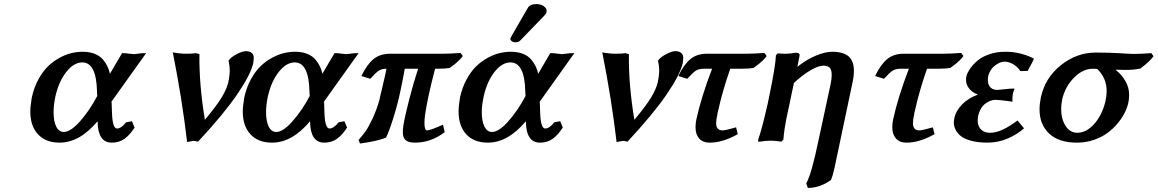

<svg xmlns="http://www.w3.org/2000/svg" viewBox="-20 -696 5728 950"><path d="M604 -90.8 632.8 -96.2 646 -64.9Q622.6 -28.3 596.2 -9.3Q569.8 9.8 533.2 9.8Q464.4 9.8 462.9 -94.2V-96.2Q374 9.8 274.9 9.8Q206.1 9.8 168 -31.5Q129.9 -72.8 129.9 -144Q129.9 -168 137.2 -212.9Q147.9 -262.7 169.9 -303Q191.9 -343.3 217.8 -368.2Q243.7 -393.1 274.7 -409.9Q305.7 -426.8 333.7 -433.3Q361.8 -439.9 389.2 -439.9Q422.9 -439.9 448.5 -429.7Q474.1 -419.4 489 -401.9Q503.9 -384.3 511.7 -367.4Q519.5 -350.6 523.9 -331.1Q529.8 -341.3 551.3 -377.7Q572.8 -414.1 584 -433.1Q603 -433.1 612.8 -431.2L641.1 -428.2Q645 -428.2 649.4 -428.7Q653.8 -429.2 659.2 -429.9Q664.6 -430.7 668 -431.2Q679.7 -433.1 703.1 -433.1L528.8 -189L532.2 -191.9Q532.2 -182.1 533.2 -162.8Q534.2 -143.6 534.2 -134.8Q537.1 -60.1 559.1 -60.1Q579.6 -60.1 604 -90.8ZM295.9 -43Q329.1 -43 376.5 -96.4Q423.8 -149.9 462.9 -224.1L460.9 -222.2Q460.9 -225.6 460.4 -232.4Q460 -239.3 460 -242.2Q457 -387.2 387.2 -387.2Q345.2 -387.2 307.9 -339.8Q270.5 -292.5 253.9 -217.8Q245.1 -175.8 245.1 -142.1Q245.1 -95.7 258.3 -69.3Q271.5 -43 295.9 -43Z M948.7 -433.1 966.8 -428.2Q964.4 -282.2 993.7 -103Q1054.2 -175.8 1077.6 -215.3Q1101.1 -254.9 1108.9 -286.1Q1116.7 -321.8 1116.7 -349.1Q1116.7 -368.2 1111.8 -390.1Q1111.8 -391.1 1111.3 -393.1Q1110.8 -395 1110.8 -396Q1122.1 -413.1 1151.1 -428Q1180.2 -442.9 1195.8 -442.9Q1215.8 -442.9 1225.8 -433.8Q1235.8 -424.8 1235.6 -411.6Q1235.4 -398.4 1232.9 -382.8Q1219.7 -325.7 1153.1 -228.3Q1086.4 -130.9 960 4.9Q941.4 1 936.5 1L905.8 6.8Q881.3 -204.1 835 -437Q869.1 -430.2 901.9 -430.2Q935.5 -430.2 948.7 -433.1Z M1655.3 -90.8 1684.1 -96.2 1697.3 -64.9Q1673.8 -28.3 1647.5 -9.3Q1621.1 9.8 1584.5 9.8Q1515.6 9.8 1514.2 -94.2V-96.2Q1425.3 9.8 1326.2 9.8Q1257.3 9.8 1219.2 -31.5Q1181.2 -72.8 1181.2 -144Q1181.2 -168 1188.5 -212.9Q1199.2 -262.7 1221.2 -303Q1243.2 -343.3 1269 -368.2Q1294.9 -393.1 1325.9 -409.9Q1356.9 -426.8 1385 -433.3Q1413.1 -439.9 1440.4 -439.9Q1474.1 -439.9 1499.8 -429.7Q1525.4 -419.4 1540.3 -401.9Q1555.2 -384.3 1563 -367.4Q1570.8 -350.6 1575.2 -331.1Q1581.1 -341.3 1602.5 -377.7Q1624 -414.1 1635.3 -433.1Q1654.3 -433.1 1664.1 -431.2L1692.4 -428.2Q1696.3 -428.2 1700.7 -428.7Q1705.1 -429.2 1710.4 -429.9Q1715.8 -430.7 1719.2 -431.2Q1731 -433.1 1754.4 -433.1L1580.1 -189L1583.5 -191.9Q1583.5 -182.1 1584.5 -162.8Q1585.4 -143.6 1585.4 -134.8Q1588.4 -60.1 1610.4 -60.1Q1630.9 -60.1 1655.3 -90.8ZM1347.2 -43Q1380.4 -43 1427.7 -96.4Q1475.1 -149.9 1514.2 -224.1L1512.2 -222.2Q1512.2 -225.6 1511.7 -232.4Q1511.2 -239.3 1511.2 -242.2Q1508.3 -387.2 1438.5 -387.2Q1396.5 -387.2 1359.1 -339.8Q1321.8 -292.5 1305.2 -217.8Q1296.4 -175.8 1296.4 -142.1Q1296.4 -95.7 1309.6 -69.3Q1322.8 -43 1347.2 -43Z M1887.2 -331.1Q1891.1 -349.1 1892.1 -356Q1867.7 -355.5 1853.3 -345.7Q1838.9 -335.9 1812 -306.2L1768.1 -319.8Q1794.9 -376 1827.4 -403.1Q1859.9 -430.2 1911.1 -430.2H2172.9Q2205.1 -430.2 2258.8 -434.1L2270 -418.9Q2262.2 -407.7 2250.5 -396.5Q2238.8 -385.3 2231.2 -379.4Q2223.6 -373.5 2205.1 -359.9Q2184.1 -356 2148.9 -356H2132.8Q2096.2 -216.8 2083 -127Q2080.1 -102.5 2080.1 -86.9Q2080.1 -50.8 2093.3 -50.8Q2108.4 -50.8 2171.9 -79.1L2180.2 -42Q2112.3 9.8 2033.2 9.8Q2002.4 9.8 1987.8 -2Q1973.1 -13.7 1973.1 -43Q1973.1 -57.6 1976.1 -76.2Q1982.9 -119.1 2004.6 -203.6Q2026.4 -288.1 2048.8 -356H1982.9Q1971.2 -291 1960 -240.2Q1947.3 -179.7 1926.5 -113.3Q1905.8 -46.9 1890.1 -15.1Q1850.1 2 1761.2 14.2L1753.9 -2.9Q1774.4 -26.9 1788.1 -45.4Q1801.8 -64 1823.2 -109.1Q1844.7 -154.3 1859.9 -210.9H1858.9Q1864.3 -230 1887.2 -331.1Z M2722.7 -90.8 2752 -96.2 2764.6 -64.9Q2741.2 -28.3 2714.8 -9.3Q2688.5 9.8 2651.9 9.8Q2583.5 9.8 2582 -94.2V-96.2Q2493.2 9.8 2394 9.8Q2325.2 9.8 2287.1 -31.5Q2249 -72.8 2249 -144Q2249 -170.9 2255.9 -212.9Q2266.6 -262.7 2288.6 -303Q2310.5 -343.3 2336.4 -368.2Q2362.3 -393.1 2393.3 -409.9Q2424.3 -426.8 2452.4 -433.3Q2480.5 -439.9 2507.8 -439.9Q2541.5 -439.9 2567.4 -429.7Q2593.3 -419.4 2607.9 -401.9Q2622.6 -384.3 2630.6 -367.4Q2638.7 -350.6 2643.1 -331.1Q2693.4 -416.5 2702.6 -433.1Q2722.2 -433.1 2731.9 -431.2L2759.8 -428.2Q2763.7 -428.2 2768.1 -428.7Q2772.5 -429.2 2777.8 -429.9Q2783.2 -430.7 2786.6 -431.2Q2798.3 -433.1 2821.8 -433.1L2647.9 -189L2650.9 -191.9Q2650.9 -182.1 2651.9 -162.8Q2652.8 -143.6 2652.8 -134.8Q2655.8 -60.1 2677.7 -60.1Q2698.2 -60.1 2722.7 -90.8ZM2415 -43Q2448.2 -43 2495.6 -96.4Q2543 -149.9 2582 -224.1L2580.1 -222.2Q2580.1 -225.6 2579.6 -232.4Q2579.1 -239.3 2579.1 -242.2Q2576.2 -387.2 2505.9 -387.2Q2463.9 -387.2 2426.8 -340.1Q2389.6 -293 2373 -217.8Q2363.8 -173.8 2363.8 -142.1Q2363.8 -95.7 2377.2 -69.3Q2390.6 -43 2415 -43ZM2634.8 -675.8Q2656.7 -675.8 2672.1 -664.3Q2687.5 -652.8 2684.1 -636.2Q2682.6 -627.9 2670.9 -616.2Q2648.4 -593.8 2607.7 -551Q2566.9 -508.3 2554.7 -496.1Q2545.4 -486.8 2530.8 -486.8Q2519 -486.8 2512 -492.4Q2504.9 -498 2504.9 -504.9Q2506.8 -508.3 2508.8 -512.2Q2509.3 -513.2 2509.8 -514.6Q2510.3 -516.1 2510.7 -517.1L2591.8 -657.2Q2602.1 -675.8 2634.8 -675.8Z M3073.7 -433.1 3091.8 -428.2Q3089.4 -282.2 3118.7 -103Q3179.2 -175.8 3202.6 -215.3Q3226.1 -254.9 3233.9 -286.1Q3241.7 -321.8 3241.7 -349.1Q3241.7 -368.2 3236.8 -390.1Q3236.8 -391.1 3236.3 -393.1Q3235.8 -395 3235.8 -396Q3247.1 -413.1 3276.1 -428Q3305.2 -442.9 3320.8 -442.9Q3340.8 -442.9 3350.8 -433.8Q3360.8 -424.8 3360.6 -411.6Q3360.4 -398.4 3357.9 -382.8Q3344.7 -325.7 3278.1 -228.3Q3211.4 -130.9 3085 4.9Q3066.4 1 3061.5 1L3030.8 6.8Q3006.3 -204.1 2960 -437Q2994.1 -430.2 3026.9 -430.2Q3060.5 -430.2 3073.7 -433.1Z M3652.3 -356H3593.3Q3555.7 -249.5 3533.2 -147.9Q3532.7 -146.5 3531.2 -139.9Q3529.8 -133.3 3529.3 -131.8L3530.3 -132.8Q3523.4 -103 3523.4 -86.9Q3523.4 -50.8 3555.2 -50.8Q3568.8 -50.8 3622.1 -65.9L3630.4 -32.2Q3556.2 9.8 3491.2 9.8Q3457.5 9.8 3439.5 -10.7Q3421.4 -31.2 3421.4 -65.9Q3421.4 -86.4 3425.3 -104Q3449.2 -214.8 3503.4 -356H3465.3Q3438 -356 3423.3 -346.7Q3408.7 -337.4 3380.4 -306.2L3336.4 -319.8Q3363.3 -376 3395.5 -403.1Q3427.7 -430.2 3478 -430.2H3675.3Q3708.5 -430.2 3762.2 -434.1L3773.4 -418.9Q3765.6 -407.7 3753.9 -396.5Q3742.2 -385.3 3734.6 -379.4Q3727.1 -373.5 3708.5 -359.9Q3687.5 -356 3652.3 -356Z M4053.2 -371.1Q4029.3 -371.1 3988.5 -347.2Q3947.8 -323.2 3903.3 -280.8L3908.2 -284.2Q3905.8 -272.5 3897.7 -236.1Q3889.6 -199.7 3886.2 -180.2Q3875.5 -131.3 3871.3 -111.3Q3867.2 -91.3 3862.5 -61.3Q3857.9 -31.2 3856 -4.9L3846.2 4.9Q3814.5 0 3793.9 0Q3768.6 0 3732.4 5.9L3731 -3.9Q3749.5 -54.7 3778.3 -182.1Q3779.8 -189.9 3783.7 -207.8Q3787.6 -225.6 3789.1 -234.9Q3816.9 -369.1 3819.3 -422.9L3828.1 -432.1Q3876 -426.8 3915 -435.1Q3928.7 -435.1 3933.1 -431.4Q3937.5 -427.7 3936 -418.9L3925.3 -365.2Q3973.1 -403.3 4018.8 -421.6Q4064.5 -439.9 4096.2 -439.9Q4153.3 -439.9 4179.2 -416.7Q4205.1 -393.6 4205.1 -346.2Q4205.1 -316.4 4196.3 -278.8Q4127.4 50.3 4108.4 138.2Q4099.6 176.8 4091.3 194.8Q4036.6 233.9 3977.1 233.9L3969.2 210.9Q3995.1 167 4029.3 1L4089.4 -277.8Q4095.2 -305.2 4095.2 -324.2Q4095.2 -351.1 4085.2 -361.1Q4075.2 -371.1 4053.2 -371.1Z M4626 -356H4566.9Q4529.3 -249.5 4506.8 -147.9Q4506.3 -146.5 4504.9 -139.9Q4503.4 -133.3 4502.9 -131.8L4503.9 -132.8Q4497.1 -103 4497.1 -86.9Q4497.1 -50.8 4528.8 -50.8Q4542.5 -50.8 4595.7 -65.9L4604 -32.2Q4529.8 9.8 4464.8 9.8Q4431.2 9.8 4413.1 -10.7Q4395 -31.2 4395 -65.9Q4395 -86.4 4398.9 -104Q4422.9 -214.8 4477.1 -356H4439Q4411.6 -356 4397 -346.7Q4382.3 -337.4 4354 -306.2L4310.1 -319.8Q4336.9 -376 4369.1 -403.1Q4401.4 -430.2 4451.7 -430.2H4648.9Q4682.1 -430.2 4735.8 -434.1L4747.1 -418.9Q4739.3 -407.7 4727.5 -396.5Q4715.8 -385.3 4708.3 -379.4Q4700.7 -373.5 4682.1 -359.9Q4661.1 -356 4626 -356Z M4948.7 -391.1Q4926.8 -390.1 4902.3 -371.1Q4877.9 -352.1 4869.6 -319.8Q4863.8 -287.1 4876 -269Q4888.2 -251 4914.1 -251Q4920.9 -251 4963.9 -255.9Q4977.5 -257.8 5000 -257.8L4994.6 -242.2Q4991.7 -237.8 4990.7 -225.1Q4988.3 -215.3 4989.7 -192.9Q4986.3 -193.4 4968.5 -195.8Q4950.7 -198.2 4932.6 -200.2Q4914.6 -202.1 4905.8 -202.1Q4880.9 -202.1 4855.5 -183.3Q4830.1 -164.6 4819.8 -123Q4812.5 -83.5 4828.9 -61.3Q4845.2 -39.1 4879.9 -39.1Q4934.6 -39.1 5014.6 -100.1L5046.9 -61Q5013.7 -31.7 4967.3 -11.2Q4920.9 9.3 4867.7 9.8Q4816.9 9.8 4780.8 -0.7Q4744.6 -11.2 4726.8 -29.1Q4709 -46.9 4702.9 -67.1Q4696.8 -87.4 4701.7 -109.9Q4708.5 -146 4739 -178Q4769.5 -210 4818.8 -228Q4786.6 -239.7 4770.8 -263.9Q4754.9 -288.1 4761.7 -319.8Q4766.6 -336.9 4779.8 -356.2Q4793 -375.5 4815.4 -395Q4837.9 -414.6 4874.3 -427.2Q4910.6 -439.9 4953.6 -439.9Q4991.7 -440.4 5030 -430.7Q5068.4 -420.9 5095.7 -405.8Q5094.2 -398.4 5064.9 -345.2L5028.8 -344.2Q5014.6 -365.7 4992.9 -378.4Q4971.2 -391.1 4948.7 -391.1Z M5622.6 -356.9 5616.7 -356Q5588.4 -350.1 5550.8 -350.1Q5513.7 -350.1 5499.5 -351.1Q5529.3 -327.6 5548.1 -295.4Q5566.9 -263.2 5566.9 -227.1Q5566.9 -204.1 5562.5 -186Q5557.1 -162.1 5544.2 -136.5Q5531.2 -110.8 5509 -84.5Q5486.8 -58.1 5458.5 -37.4Q5430.2 -16.6 5391.1 -3.4Q5352.1 9.8 5308.6 9.8Q5218.8 9.8 5171.1 -35.2Q5123.5 -80.1 5123.5 -154.8Q5123.5 -180.2 5129.9 -212.9Q5150.9 -311.5 5229.5 -373.8Q5308.1 -436 5401.9 -436Q5467.3 -436 5531.7 -432.1Q5538.6 -431.6 5550.8 -430.9Q5563 -430.2 5573 -429.7Q5583 -429.2 5590.8 -429.2Q5625 -429.2 5676.8 -433.1L5687.5 -418Q5668.5 -391.1 5622.6 -356.9ZM5388.7 -356Q5337.9 -356 5294.2 -311.8Q5250.5 -267.6 5235.8 -205.1Q5230.5 -177.2 5230.5 -159.2Q5230.5 -106.9 5252.4 -73Q5274.4 -39.1 5310.5 -39.1Q5355 -39.1 5393.8 -82.3Q5432.6 -125.5 5449.7 -194.8Q5455.6 -222.2 5455.6 -245.1Q5455.6 -309.6 5409.7 -354L5416.5 -353Q5401.9 -356 5388.7 -356Z"/></svg>

Font: Linear Smooth
Style: Bold Italic
Weight: 700
Designer: Philipp H. Poll, Flanker
Foundry: Philipp H. Poll, reworked by Flanker
Version: Version 1.061 | FøM Fix